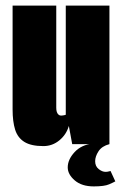

<svg xmlns="http://www.w3.org/2000/svg" viewBox="-20 -515 436 686"><path d="M135 7Q91 7 67 -8Q43 -23 34 -52Q25 -81 25 -124V-495H181V-130Q181 -121 183 -115Q185 -109 189 -105.5Q193 -102 198 -102Q201 -102 204 -102.5Q207 -103 210 -103.5Q213 -104 215 -105V-495H371V0H238L226 -65Q217 -34 192 -13.5Q167 7 135 7ZM315 151Q272 151 247 129.5Q222 108 222 83Q222 55 246.5 28.5Q271 2 312 -2L371 0Q344 7 332 25.5Q320 44 320 61Q320 79 332.5 89Q345 99 357 99Q364 99 368.5 97.5Q373 96 375 96L392 133Q387 136 370 143.5Q353 151 315 151Z"/></svg>

Font: Alumni Sans Thin Black
Style: Regular
Weight: 900
Version: Version 1.018